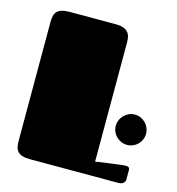

<svg xmlns="http://www.w3.org/2000/svg" viewBox="-105 -791 812 882"><g transform="rotate(15 301.0 -350.5)"><path d="M45 -68C45 -23 58 0 119 0H537C559 0 569 -12 569 -24V-69C569 -82 562 -85 550 -85C529 -85 409 -67 409 -67C409 -297 409 -620 409 -620C409 -651 414 -701 338 -701H120C58 -701 45 -678 45 -633ZM458 -250C458 -211 491 -179 530 -179C570 -179 602 -211 602 -250C602 -290 570 -323 530 -323C491 -323 458 -290 458 -250Z"/></g></svg>

Font: Fascinate
Style: Regular
Weight: 900
Designer: Astigmatic (AOETI)
Foundry: Astigmatic (AOETI)
Version: Version 1.000